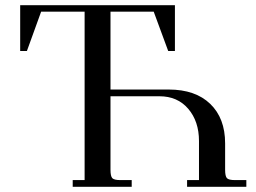

<svg xmlns="http://www.w3.org/2000/svg" viewBox="-20 -722 991 742"><path d="M58 -525V-702H656V-525H630L574 -677H407V-376H632Q735 -376 792.5 -320.5Q850 -265 850 -168V-66Q850 -41 857 -33.5Q864 -26 889 -26H932V0H703V-26H749V-177Q749 -253 707.5 -301.5Q666 -350 596 -350H407V-66Q407 -41 414 -33.5Q421 -26 446 -26H489V0H261V-26H307V-677H139L84 -525Z"/></svg>

Font: Dihjauti
Style: Bold
Weight: 700
Designer: T. Christopher White
Version: Version 3.0.0